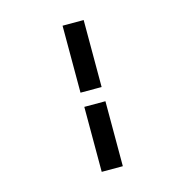

<svg xmlns="http://www.w3.org/2000/svg" viewBox="-116 -760 981 1019"><g transform="rotate(-15 375.0 -250.5)"><path d="M318 -284V-652H434V-284ZM318 151V-206H434V151Z"/></g></svg>

Font: Inconsolata ExtraExpanded
Style: Bold
Weight: 700
Width: 8
Monospace: yes
Designer: Raph Levien, Cyreal, Brenton Simpson
Foundry: Raph Levien, Cyreal, Google
Version: Version 3.100; ttfautohint (v1.8.4.7-5d5b)